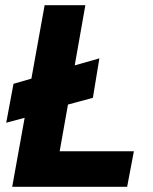

<svg xmlns="http://www.w3.org/2000/svg" viewBox="-20 -720 589 740"><path d="M27 0 75 -266 4 -247 32 -397 101 -417 152 -700H309L268 -468L363 -495L338 -343L242 -317L210 -137H496L470 0Z"/></svg>

Font: Rethink Sans ExtraBold
Style: Italic
Weight: 800
Italic angle: -10°
Designer: The Rethink Sans project authors (Hans Thiessen). DM Sans designed by Colophon Foundry.
Foundry: Rethink Communications LLC
Version: Version 1.001